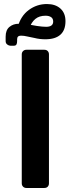

<svg xmlns="http://www.w3.org/2000/svg" viewBox="-20 -928 351 953"><path d="M32 -701Q24 -701 16 -707Q8 -713 8 -724V-746Q8 -779 27 -794.5Q46 -810 72 -810Q82 -810 94 -809.5Q106 -809 119 -807L164 -799Q178 -797 189 -796Q200 -795 209 -795Q244 -795 244 -821Q244 -836 233.5 -843Q223 -850 206 -850Q175 -850 155.5 -834Q136 -818 125 -787L68 -794Q83 -849 123 -878.5Q163 -908 213 -908Q255 -908 280 -885.5Q305 -863 305 -823Q305 -778 279.5 -755.5Q254 -733 205 -733Q192 -733 178.5 -734.5Q165 -736 149 -740L115 -747Q107 -749 99.5 -750Q92 -751 84 -751Q65 -751 65 -733V-724Q65 -713 61.5 -707Q58 -701 48 -701ZM111 5Q101 5 94.5 -1.5Q88 -8 88 -18V-658Q88 -668 94.5 -674.5Q101 -681 111 -681H200Q211 -681 217 -674.5Q223 -668 223 -658V-18Q223 -8 217 -1.5Q211 5 200 5Z"/></svg>

Font: Rubik
Style: Bold
Weight: 700
Designer: Hubert and Fischer
Foundry: Hubert and Fischer
Version: Version 2.300;gftools[0.9.30]